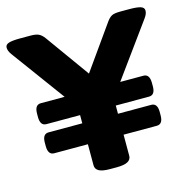

<svg xmlns="http://www.w3.org/2000/svg" viewBox="-107 -802 885 904"><g transform="rotate(-15 335.5 -350.0)"><path d="M85 -138Q55 -138 55 -181V-198Q55 -240 85 -240H249V-280H85Q55 -280 55 -322V-339Q55 -382 85 -382H201L11 -641Q3 -652 0 -660.5Q-3 -669 -3 -676Q-3 -691 14.5 -696.5Q32 -702 69 -702H121Q146 -702 160 -695.5Q174 -689 187 -671L340 -458L491 -671Q504 -689 516.5 -695.5Q529 -702 559 -702H602Q639 -702 656.5 -696.5Q674 -691 674 -676Q674 -669 671 -660.5Q668 -652 660 -641L472 -382H585Q615 -382 615 -339V-322Q615 -280 585 -280H423V-240H585Q615 -240 615 -198V-181Q615 -138 585 -138H423V-35Q423 -17 406 -7.5Q389 2 352 2H320Q282 2 265.5 -7.5Q249 -17 249 -35V-138Z"/></g></svg>

Font: Asap Expanded ExtraBold
Style: Regular
Weight: 800
Width: 7
Designer: Pablo Cosgaya
Foundry: Omnibus-Type
Version: Version 3.001; ttfautohint (v1.8.4.7-5d5b)